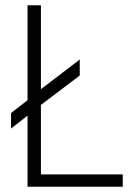

<svg xmlns="http://www.w3.org/2000/svg" viewBox="-20 -715 523 732"><path d="M448 -3H85V-274L22 -225V-284L85 -333V-695H136V-375L284 -488V-427L136 -315V-50H448Z"/></svg>

Font: LXGW 975 Gothic SC 200W
Style: Regular
Weight: 200
Version: Version 2.01;February 25, 2021